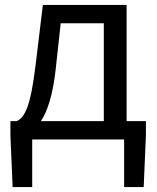

<svg xmlns="http://www.w3.org/2000/svg" viewBox="-20 -563 634 775"><path d="M110 0H481V192H560L569 -17V-74H491V-543H153L124 -303C103 -127 79 -90 48 -74H22V-17L31 192H110ZM205 -285 225 -469H399V-74H145C171 -113 193 -177 205 -285Z"/></svg>

Font: DAIFUKU Sans JP
Style: Regular
Weight: 400
Designer: Original font ‘Source Han Sans JP’ : Ryoko NISHIZUKA  (kana, bopomofo & ideographs); Paul D. Hunt (Latin, Greek & Cyrill
Foundry: Daifuku
Version: Version 1.001